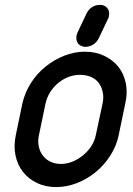

<svg xmlns="http://www.w3.org/2000/svg" viewBox="-20 -760 539 780"><path d="M332 -706Q340 -722 354 -731Q368 -740 384 -740H390Q393 -740 397 -739Q412 -735 419 -722.5Q426 -710 422 -693Q422 -690 421 -687.5Q420 -685 418 -682L381 -604Q373 -588 358.5 -579Q344 -570 329 -570H322Q319 -570 317 -571Q301 -575 294.5 -587.5Q288 -600 291 -616Q292 -620 293 -622.5Q294 -625 295 -628ZM71 -340Q81 -384 105.5 -422.5Q130 -461 164.5 -489Q199 -517 240.5 -533.5Q282 -550 325 -550Q368 -550 403 -533.5Q438 -517 460.5 -489Q483 -461 491 -422.5Q499 -384 489 -340L462 -210Q453 -167 428.5 -128.5Q404 -90 369.5 -61.5Q335 -33 293 -16.5Q251 0 208 0Q165 0 130.5 -16.5Q96 -33 73.5 -61.5Q51 -90 43 -128.5Q35 -167 44 -210ZM138 -210Q133 -186 137.5 -165Q142 -144 154 -128Q166 -112 185 -103Q204 -94 228 -94Q251 -94 273.5 -103Q296 -112 316 -128Q336 -144 350 -165Q364 -186 369 -210L397 -341Q402 -366 397 -387.5Q392 -409 380 -424.5Q368 -440 348.5 -448Q329 -456 305 -456Q282 -456 260 -448Q238 -440 218.5 -424.5Q199 -409 185 -387.5Q171 -366 165 -340Z"/></svg>

Font: VDS
Style: Italic
Weight: 400
Designer: artmaker
Foundry: artmaker
Version: Version 1.000 2009 initial release